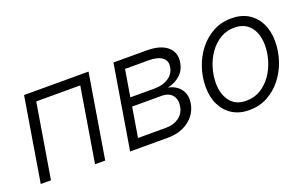

<svg xmlns="http://www.w3.org/2000/svg" viewBox="-70 -850 1852 1163"><g transform="rotate(-20 856.5 -268.0)"><path d="M540.5 -541 451.2 0H385.7L464.8 -479.5H181.2L101.6 0H35.6L125 -541Z M611.8 0 701.2 -541H915.5Q1003.4 -541 1047.6 -503.4Q1091.8 -465.8 1081.1 -402.3Q1073.2 -355 1040.5 -325.4Q1007.8 -295.9 959 -285.2Q990.7 -279.8 1014.9 -262Q1039.1 -244.1 1051 -215.6Q1063 -187 1056.2 -147.5Q1049.3 -104.5 1022.2 -71Q995.1 -37.6 952.9 -18.8Q910.6 0 857.4 0ZM684.6 -60.5H867.7Q915 -60.5 948.7 -85Q982.4 -109.4 989.7 -152.8Q997.1 -196.8 974.9 -224.1Q952.6 -251.5 906.2 -251.5H716.3ZM725.1 -307.6H880.9Q935.1 -307.6 971.4 -331.8Q1007.8 -356 1014.6 -397.9Q1021 -438 992.2 -459.2Q963.4 -480.5 905.8 -480.5H753.9Z M1377.9 11.7Q1315.4 11.7 1270 -16.1Q1224.6 -43.9 1200 -93.8Q1175.3 -143.6 1175.3 -210Q1175.3 -273.4 1195.6 -334Q1215.8 -394.5 1253.9 -442.9Q1292 -491.2 1344.7 -519.8Q1397.5 -548.3 1462.9 -548.3Q1525.4 -548.3 1570.8 -520.8Q1616.2 -493.2 1640.9 -443.4Q1665.5 -393.6 1665.5 -327.1Q1665.5 -262.7 1645 -202.1Q1624.5 -141.6 1586.4 -93.5Q1548.3 -45.4 1495.6 -16.8Q1442.9 11.7 1377.9 11.7ZM1379.4 -47.9Q1431.2 -47.9 1471.9 -72.8Q1512.7 -97.7 1541.3 -138.2Q1569.8 -178.7 1584.7 -227.8Q1599.6 -276.9 1599.6 -325.7Q1599.6 -373 1584.2 -409.9Q1568.8 -446.8 1538.1 -468Q1507.3 -489.3 1460.9 -489.3Q1410.2 -489.3 1369.6 -464.8Q1329.1 -440.4 1300.3 -399.9Q1271.5 -359.4 1256.3 -310.1Q1241.2 -260.7 1241.2 -210.4Q1241.2 -139.6 1276.1 -93.8Q1311 -47.9 1379.4 -47.9Z"/></g></svg>

Font: Inter 17pt Light
Style: Italic
Weight: 300
Italic angle: -9.3988°
Version: Version 4.001;git-66647c0bb